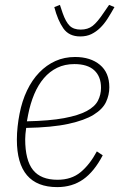

<svg xmlns="http://www.w3.org/2000/svg" viewBox="-20 -753 498 785"><path d="M214 12Q49 12 49 -182Q49 -208 52 -235.5Q55 -263 60 -288Q70 -340 90.5 -383Q111 -426 140.5 -456.5Q170 -487 206.5 -503.5Q243 -520 287 -520Q350 -520 388.5 -488Q427 -456 427 -396Q427 -365 413.5 -336Q400 -307 363 -284Q326 -261 259.5 -246.5Q193 -232 87 -230Q85 -217 84 -204.5Q83 -192 83 -184Q83 -98 115 -58Q147 -18 215 -18Q272 -18 309.5 -49Q347 -80 376 -134L400 -118Q365 -51 320 -19.5Q275 12 214 12ZM284 -491Q245 -491 214 -476Q183 -461 159.5 -433.5Q136 -406 120 -368Q104 -330 95 -284L90 -257Q183 -259 242 -270Q301 -281 334.5 -299Q368 -317 380.5 -341.5Q393 -366 393 -394Q393 -440 365.5 -465.5Q338 -491 284 -491ZM308 -604Q262 -604 239 -637Q216 -670 202 -724L225 -733L236 -700Q249 -663 265 -647.5Q281 -632 310 -632Q339 -632 358.5 -647Q378 -662 404 -701L426 -733L448 -724Q434 -699 420 -677Q406 -655 389.5 -639Q373 -623 353.5 -613.5Q334 -604 308 -604Z"/></svg>

Font: IBM Plex Sans Condensed ExtraLight
Style: Italic
Weight: 200
Width: 3
Italic angle: -11°
Designer: Mike Abbink, Paul van der Laan, Pieter van Rosmalen
Foundry: Bold Monday
Version: Version 1.3